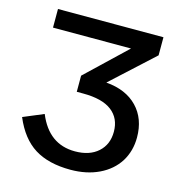

<svg xmlns="http://www.w3.org/2000/svg" viewBox="-104 -780 820 881"><g transform="rotate(15 305.5 -339.0)"><path d="M309.1 9.8Q204.6 9.8 138.2 -31.7Q71.8 -73.2 32.7 -166.5L129.4 -207Q182.6 -77.1 307.1 -77.1Q376.5 -77.1 416.7 -113.3Q457 -149.4 457 -210Q457 -273.4 411.9 -308.3Q366.7 -343.3 275.4 -343.3H245.1V-419.9L434.1 -599.6H63.5V-688H564.5V-602.1L365.2 -419.4Q460 -411.6 513.2 -356.4Q566.4 -301.3 566.4 -211.9Q566.4 -147.9 535.2 -97.2Q502.9 -46.4 444.1 -18.3Q385.3 9.8 309.1 9.8Z"/></g></svg>

Font: Arimo Medium
Style: Regular
Weight: 500
Designer: Steve Matteson
Foundry: Monotype Imaging Inc.
Version: Version 1.33